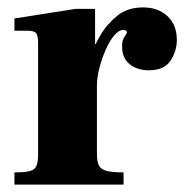

<svg xmlns="http://www.w3.org/2000/svg" viewBox="-20 -499 508 519"><path d="M19 0V-33Q47 -33 60.5 -36.5Q74 -40 78.5 -50.5Q83 -61 83 -83V-383Q83 -403 77.5 -409.5Q72 -416 54 -416H19V-449L184 -475H237V-380H242V-83Q242 -62 247.5 -51.5Q253 -41 268.5 -37Q284 -33 314 -33V0ZM211 -268V-304Q214 -316 223.5 -344Q233 -372 251 -403Q269 -434 297 -456.5Q325 -479 367 -479Q407 -479 432.5 -455.5Q458 -432 458 -391Q458 -361 441 -335Q424 -309 382 -309Q351 -309 330.5 -325.5Q310 -342 310 -373Q310 -387 313.5 -394Q317 -401 320 -405Q323 -409 323 -412Q323 -415 320 -416.5Q317 -418 313 -418Q301 -418 288.5 -403Q276 -388 265.5 -364Q255 -340 248.5 -314.5Q242 -289 242 -268Z"/></svg>

Font: Frank Ruhl Libre Black
Style: Regular
Weight: 900
Designer: Yanek Iontef
Foundry: Fontef
Version: Version 6.004